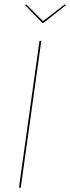

<svg xmlns="http://www.w3.org/2000/svg" viewBox="-20 -870 325 890"><path d="M280.8 -850.1 285.2 -845.7 181.6 -763.7H176.3L96.7 -845.7L101.6 -850.1L179.2 -772ZM171.4 -680.7 76.2 0H67.9L163.1 -680.7Z"/></svg>

Font: Fira Sans Compressed Eight
Style: Italic
Weight: 100
Width: 3
Italic angle: -8°
Designer: Carrois Corporate & Edenspiekermann AG
Foundry: Carrois Corporate GbR & Edenspiekermann AG
Version: Version 4.203;PS 004.203;hotconv 1.0.88;makeotf.lib2.5.64775